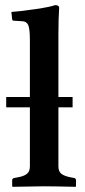

<svg xmlns="http://www.w3.org/2000/svg" viewBox="-20 -718 329 740"><path d="M259.8 -344.2V-304.2H205.1V-77.1Q205.1 -57.1 216.6 -48.1Q228 -39.1 253.9 -34.2L265.1 -32.2Q272.9 -31.2 272.9 -22.9V0L271 2Q187 0 147.9 0L28.8 2L26.9 0V-22.9Q26.9 -30.8 35.2 -32.2L46.9 -34.2Q72.3 -38.6 83.7 -47.9Q95.2 -57.1 95.2 -77.1V-304.2H3.9V-344.2H95.2V-563Q95.2 -608.4 88.4 -622.3Q81.5 -636.2 64.9 -636.2L33.2 -638.2Q27.8 -638.2 26.9 -643.1L23.9 -671.9Q59.1 -674.3 116.9 -682.9Q174.8 -691.4 191.9 -698.2Q208 -698.2 208 -688Q205.1 -647.9 205.1 -583V-344.2Z"/></svg>

Font: Linux Libertine G
Style: Semibold
Weight: 600
Designer: Philipp H. Poll
Foundry: Philipp H. Poll
Version: Version 5.1.1